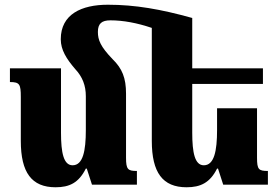

<svg xmlns="http://www.w3.org/2000/svg" viewBox="-20 -781 1178 812"><path d="M237 -615C237 -570 261 -532 298 -489C329 -456 343 -419 343 -374V-231C343 -143 331 -82 287 -82C249 -82 238 -135 238 -220V-492H22V-434C63 -434 68 -425 68 -371V-185C68 -51 114 11 215 11C274 11 313 -8 343 -68H347L369 0H559V-58C521 -58 513 -64 513 -114V-385C513 -451 497 -491 456 -531C405 -584 394 -612 394 -646C394 -681 410 -695 447 -695C501 -695 560 -684 622 -663V-185C622 -51 668 11 769 11C828 11 868 -8 898 -68H902L924 0H1113V-58C1074 -58 1067 -64 1067 -114V-323H898V-231C898 -143 886 -82 842 -82C804 -82 793 -135 793 -220V-426H1092V-492H793V-705C660 -742 552 -761 436 -761C325 -761 237 -721 237 -615Z"/></svg>

Font: Noto Serif Armenian Condensed Black
Style: Regular
Weight: 900
Width: 3
Designer: Monotype Design Team
Foundry: Monotype Imaging Inc.
Version: Version 2.008